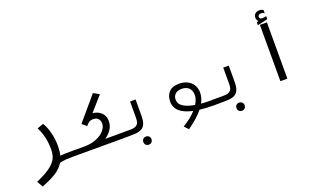

<svg xmlns="http://www.w3.org/2000/svg" viewBox="-107 -1502 3813 2324"><g transform="rotate(-20 1800.0 -340.0)"><path d="M369 -172.5Q369 -256 352.8 -328.5Q336.5 -401 302 -468L382.5 -497Q420.5 -435.5 440.5 -353Q460.5 -270.5 460.5 -185.5Q460.5 -117.5 447 -63.5Q497.5 -69 601.5 -69V0Q539 0 493 3.2Q447 6.5 414.5 16Q377.5 78 307 123.8Q236.5 169.5 119 213.5L75 138Q191.5 87 255.2 40.5Q319 -6 344 -56Q369 -106 369 -172.5Z M598.5 -68.5H760.5Q846 -68.5 913.8 -96.2Q981.5 -124 1019.2 -168Q1057 -212 1057 -258.5Q1057 -279 1048.8 -298.2Q1040.5 -317.5 1021.5 -330.5Q1002.5 -343.5 972 -343.5Q938 -343.5 916.2 -328.8Q894.5 -314 876 -289.5L818 -336.5Q880.5 -412 954.5 -497Q970.5 -515.5 1010.8 -562.8Q1051 -610 1076 -641L1152.5 -599.5Q1115 -555 1058.5 -493Q1002 -429 988.5 -413.5Q1033.5 -409 1068 -389.5Q1102.5 -370 1122.2 -336.8Q1142 -303.5 1142 -258.5Q1142 -196.5 1108.2 -148Q1074.5 -99.5 1027.5 -69H1201.5V0H598.5Z M1201.5 -69.5H1347.5Q1396.5 -69.5 1422 -83Q1447.5 -96.5 1456 -120Q1464.5 -143.5 1464.5 -180V-391H1535.5V-180Q1535.5 -113 1517.5 -74.2Q1499.5 -35.5 1462 -18.8Q1424.5 -2 1362.5 -2L1293.5 -1Q1228.5 0 1201.5 0ZM1448 125Q1448 102 1462.2 87.5Q1476.5 73 1499.5 73Q1523 73 1537.8 87.5Q1552.5 102 1552.5 125Q1552.5 148 1537.8 162.8Q1523 177.5 1499.5 177.5Q1476.5 177.5 1462.2 163Q1448 148.5 1448 125Z M2144.5 -22.5Q1920 -71 1920 -221Q1920 -297 1962 -344Q2004 -391 2093.5 -391Q2154 -391 2200.5 -367.8Q2247 -344.5 2272.8 -302.2Q2298.5 -260 2298.5 -204.5Q2298.5 -139 2263 -73Q2322 -68 2401.5 -68V0Q2302 0 2220.5 -10Q2182.5 37.5 2133 80Q2083.5 122.5 2021 168.5L1971 115.5Q2077 52.5 2144.5 -22.5ZM2189.5 -82.5Q2228 -143.5 2228 -198Q2228 -257.5 2194.2 -289.8Q2160.5 -322 2100 -322Q2071 -322 2046 -311.2Q2021 -300.5 2005.8 -278.5Q1990.5 -256.5 1990.5 -224Q1990.5 -165 2045.5 -131.2Q2100.5 -97.5 2189.5 -82.5Z M2401.5 -69.5H2547.5Q2596.5 -69.5 2622 -83Q2647.5 -96.5 2656 -120Q2664.5 -143.5 2664.5 -180V-391H2735.5V-180Q2735.5 -113 2717.5 -74.2Q2699.5 -35.5 2662 -18.8Q2624.5 -2 2562.5 -2L2493.5 -1Q2428.5 0 2401.5 0ZM2648 125Q2648 102 2662.2 87.5Q2676.5 73 2699.5 73Q2723 73 2737.8 87.5Q2752.5 102 2752.5 125Q2752.5 148 2737.8 162.8Q2723 177.5 2699.5 177.5Q2676.5 177.5 2662.2 163Q2648 148.5 2648 125Z M3348.5 -725V0H3258.5V-725ZM3234.5 -767.5 3259 -774Q3236.5 -790 3236.5 -824Q3236.5 -857.5 3257.5 -875.8Q3278.5 -894 3312 -894Q3341 -894 3361.5 -879.5V-838Q3353.5 -844.5 3340.8 -848.5Q3328 -852.5 3315 -852.5Q3298.5 -852.5 3288.2 -843.8Q3278 -835 3278 -821Q3278 -791 3317 -791Q3336.5 -791 3366 -799V-759.5L3234.5 -729.5Z"/></g></svg>

Font: JuliaMono Italic
Style: Regular
Weight: 400
Italic angle: -9°
Monospace: yes
Designer: cormullion
Foundry: corm
Version: Version 0.049; ttfautohint (v1.8.4)